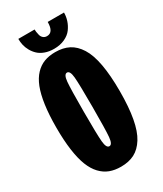

<svg xmlns="http://www.w3.org/2000/svg" viewBox="-217 -949 884 1041"><g transform="rotate(-30 225.0 -428.5)"><path d="M369 -868Q369 -843 361.2 -819Q353.5 -795 337.5 -773Q321.5 -751 292.2 -737.5Q263 -724 225 -724Q194 -724 169.2 -733Q144.5 -742 128.8 -756.8Q113 -771.5 102.2 -790.8Q91.5 -810 87.2 -829.2Q83 -848.5 83 -868H185Q185 -860.5 186 -852.8Q187 -845 190.2 -832Q193.5 -819 202.8 -811Q212 -803 226 -803Q267 -803 267 -868ZM220 11Q181 11 150.5 -0.5Q120 -12 95.2 -38Q70.5 -64 54.2 -105.2Q38 -146.5 29.5 -207.2Q21 -268 21 -348Q21 -427.5 29.5 -488Q38 -548.5 54.2 -589.8Q70.5 -631 95.2 -657Q120 -683 150.5 -694.5Q181 -706 220 -706Q269 -706 304.8 -687.5Q340.5 -669 366.5 -627.8Q392.5 -586.5 405.2 -516.8Q418 -447 418 -348Q418 -248.5 405.2 -178.8Q392.5 -109 366.5 -67.5Q340.5 -26 304.8 -7.5Q269 11 220 11ZM247 -348Q247 -490 243 -534Q239 -578 220 -578Q201 -578 197 -534Q193 -490 193 -348Q193 -205 197 -161Q201 -117 220 -117Q239 -117 243 -161Q247 -205 247 -348Z"/></g></svg>

Font: League Mono Condensed ExtraBold
Style: Regular
Weight: 800
Width: 1
Designer: Tyler Finck
Foundry: The League of Moveable Type / Tyler Finck
Version: Version 2.210